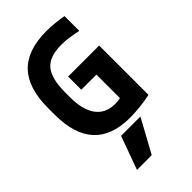

<svg xmlns="http://www.w3.org/2000/svg" viewBox="-298 -833 1195 1195"><g transform="rotate(-45 300.0 -235.0)"><path d="M285 270H155L235 50H405ZM355 10Q36 10 36 -335V-395Q36 -569 118 -654.5Q200 -740 367 -740Q405 -740 442 -736Q479 -732 513 -726V-596Q476 -604 441 -609Q406 -614 371 -614Q268 -614 224 -561.5Q180 -509 180 -385V-345Q180 -233 223.5 -174.5Q267 -116 351 -116Q378 -116 402 -123Q426 -130 454 -146L396 -69V-328H263V-444H536V-10Q498 -1 448 4.5Q398 10 355 10Z"/></g></svg>

Font: M PLUS Code Latin Expanded
Style: Bold
Weight: 700
Width: 7
Designer: Coji Morishita
Foundry: UNDERFOREST DESIGN
Version: Version 1.002; ttfautohint (v1.8.3)